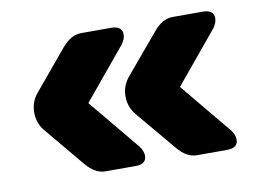

<svg xmlns="http://www.w3.org/2000/svg" viewBox="-55 -574 777 580"><g transform="rotate(-10 333.5 -284.0)"><path d="M210 -284 340 -127Q351 -112 351 -98Q351 -72 317 -72H225Q194 -72 166 -105L66 -225Q44 -250 44 -284Q44 -318 66 -343L166 -463Q194 -496 225 -496H317Q351 -496 351 -470Q351 -456 340 -441ZM491 -284 621 -127Q632 -112 632 -98Q632 -72 598 -72H506Q474 -72 447 -105L346 -225Q324 -251 324 -284Q324 -317 346 -343L447 -463Q474 -496 506 -496H598Q632 -496 632 -470Q632 -456 621 -441Z"/></g></svg>

Font: Solway ExtraBold
Style: Regular
Weight: 800
Designer: Mariya V. Pigoulevskaya
Foundry: The Northern Block Ltd.
Version: Version 1.000;hotconv 1.0.109;makeotfexe 2.5.65596